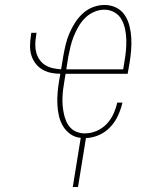

<svg xmlns="http://www.w3.org/2000/svg" viewBox="-20 -548 640 773"><path d="M273 205 305 7Q282 5 263.5 -8Q245 -21 233.5 -40.5Q222 -60 217 -82.5Q212 -105 211 -128.5Q210 -152 212 -175.5Q214 -199 218 -223L223 -251Q203 -251 184.5 -255Q166 -259 150 -268.5Q134 -278 123 -292.5Q112 -307 106.5 -324.5Q101 -342 101 -361.5Q101 -381 104 -401L106 -416H127L125 -401Q122 -384 122 -367Q122 -350 126.5 -334.5Q131 -319 140.5 -306Q150 -293 163.5 -285Q177 -277 193 -273.5Q209 -270 226 -269L235 -323Q239 -346 244.5 -369Q250 -392 259.5 -414Q269 -436 282 -456.5Q295 -477 313.5 -494Q332 -511 355 -519.5Q378 -528 400 -528H401Q426 -528 447.5 -517.5Q469 -507 482 -487.5Q495 -468 501 -444.5Q507 -421 508.5 -396.5Q510 -372 508 -347Q506 -322 502 -297L494 -251H244L239 -220Q236 -204 234 -187Q232 -170 231.5 -153.5Q231 -137 232.5 -120.5Q234 -104 237.5 -88.5Q241 -73 247 -59Q253 -45 264 -33.5Q275 -22 290 -16.5Q305 -11 321 -11Q345 -11 368 -20.5Q391 -30 408.5 -48Q426 -66 436.5 -89Q447 -112 452 -135H473Q467 -109 455.5 -83.5Q444 -58 424.5 -37Q405 -16 379 -4.5Q353 7 326 8L294 205ZM247 -269H476L481 -300Q485 -322 487 -344Q489 -366 488.5 -388Q488 -410 483.5 -431Q479 -452 469 -470Q459 -488 440.5 -498.5Q422 -509 400 -509Q379 -509 358.5 -500Q338 -491 322.5 -475.5Q307 -460 296 -441Q285 -422 277 -402Q269 -382 264 -361.5Q259 -341 255 -320Z"/></svg>

Font: Iosevka SS04 Th Ex Obl
Style: Regular
Weight: 100
Width: 7
Italic angle: -9°
Monospace: yes
Designer: Belleve Invis
Foundry: Belleve Invis
Version: Version 19.0.0; ttfautohint (v1.8.4)